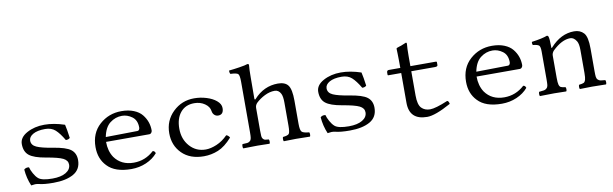

<svg xmlns="http://www.w3.org/2000/svg" viewBox="-46 -1160 5211 1633"><g transform="rotate(-10 2560.0 -344.0)"><path d="M88 -144Q104 -160 131 -156Q137 -132 154 -101Q171 -70 191 -53Q222 -27 312 -27Q386 -27 428.5 -52.5Q471 -78 471 -120Q471 -156 432 -175.5Q393 -195 286 -213Q186 -230 145.5 -262.5Q105 -295 105 -361Q105 -418 170.5 -454Q236 -490 322 -490Q403 -490 496 -459Q506 -418 516 -342Q503 -329 480 -330Q443 -393 409.5 -423Q376 -453 322 -453Q255 -453 217.5 -431.5Q180 -410 180 -377Q180 -338 222.5 -319Q265 -300 358 -285Q472 -267 512.5 -235.5Q553 -204 553 -145Q553 -64 488 -27Q423 10 314 10Q231 10 187 -2Q176 -5 157 -5Q147 -5 123 -1Q94 -68 88 -144Z M819 -296 1093 -300Q1103 -300 1108 -308.5Q1113 -317 1113 -326Q1113 -390 1072 -420Q1031 -450 985 -450Q928 -450 881.5 -414Q835 -378 819 -296ZM1191 -109Q1208 -108 1214 -87Q1176 -42 1116 -16Q1056 10 987 10Q846 10 780 -61Q718 -125 718 -226Q718 -347 797.5 -418.5Q877 -490 987 -490Q1048 -490 1093.5 -471.5Q1139 -453 1164 -422Q1189 -391 1201 -356.5Q1213 -322 1213 -284Q1213 -274 1206 -264.5Q1199 -255 1189 -255H814Q814 -176 851 -120Q908 -40 1017 -40Q1116 -40 1191 -109Z M1859 -108Q1798 -39 1738 -14.5Q1678 10 1614 10Q1494 10 1425 -59Q1356 -128 1356 -233Q1356 -343 1432 -416.5Q1508 -490 1615 -490Q1670 -490 1721.5 -474Q1773 -458 1805 -431Q1840 -402 1840 -367Q1840 -310 1793 -310Q1774 -310 1760 -323Q1746 -336 1743 -358Q1738 -396 1699.5 -422.5Q1661 -449 1609 -449Q1533 -449 1490 -397Q1447 -345 1447 -257Q1447 -166 1501.5 -105Q1556 -44 1639 -44Q1682 -44 1734 -66Q1786 -88 1830 -133Q1838 -132 1847 -124Q1856 -116 1859 -108Z M2121 -317V-122Q2121 -90 2122.5 -74Q2124 -58 2132.5 -49Q2141 -40 2149.5 -38.5Q2158 -37 2181 -35Q2185 -30 2185 -16Q2185 -2 2181 2Q2121 0 2078 0Q2032 0 1954 2Q1950 -2 1950 -16Q1950 -30 1954 -35Q1983 -36 1995.5 -37.5Q2008 -39 2018.5 -48Q2029 -57 2031.5 -73.5Q2034 -90 2034 -122V-559Q2034 -615 2022 -627Q2010 -639 1956 -641Q1953 -644 1951.5 -649.5Q1950 -655 1949.5 -661Q1949 -667 1950 -671Q1984 -674 2039.5 -682.5Q2095 -691 2112 -698Q2125 -698 2125 -688Q2121 -648 2121 -583L2120 -400Q2120 -394 2122 -391.5Q2124 -389 2126 -390Q2128 -391 2130 -393Q2217 -490 2339 -490Q2400 -490 2426 -456Q2453 -421 2453 -322V-122Q2453 -66 2467 -52.5Q2481 -39 2530 -35Q2534 -30 2534 -16.5Q2534 -3 2530 2Q2444 0 2410 0Q2375 0 2304 2Q2300 -2 2300 -16.5Q2300 -31 2304 -35Q2345 -39 2355.5 -51.5Q2366 -64 2366 -122V-321Q2366 -374 2354 -398Q2336 -434 2301 -434Q2258 -434 2214 -412Q2170 -390 2138 -359Q2121 -341 2121 -317Z M2648 -144Q2664 -160 2691 -156Q2697 -132 2714 -101Q2731 -70 2751 -53Q2782 -27 2872 -27Q2946 -27 2988.5 -52.5Q3031 -78 3031 -120Q3031 -156 2992 -175.5Q2953 -195 2846 -213Q2746 -230 2705.5 -262.5Q2665 -295 2665 -361Q2665 -418 2730.5 -454Q2796 -490 2882 -490Q2963 -490 3056 -459Q3066 -418 3076 -342Q3063 -329 3040 -330Q3003 -393 2969.5 -423Q2936 -453 2882 -453Q2815 -453 2777.5 -431.5Q2740 -410 2740 -377Q2740 -338 2782.5 -319Q2825 -300 2918 -285Q3032 -267 3072.5 -235.5Q3113 -204 3113 -145Q3113 -64 3048 -27Q2983 10 2874 10Q2791 10 2747 -2Q2736 -5 2717 -5Q2707 -5 2683 -1Q2654 -68 2648 -144Z M3289 -440H3388Q3388 -478 3387.5 -511Q3387 -544 3386.5 -561Q3386 -578 3385.5 -590.5Q3385 -603 3385 -606Q3385 -610 3391 -613Q3397 -616 3409 -619.5Q3421 -623 3427 -625Q3469 -643 3471 -643Q3479 -643 3479 -634Q3475 -594 3475 -529V-440H3695Q3703 -440 3703 -434V-409Q3703 -396 3679 -396H3475V-187Q3475 -107 3503 -78Q3531 -49 3577 -49Q3624 -49 3731 -94Q3744 -93 3749 -66Q3612 10 3542 10Q3388 10 3388 -139V-396H3276Q3271 -396 3271 -402V-420Q3271 -440 3289 -440Z M4019 -296 4293 -300Q4303 -300 4308 -308.5Q4313 -317 4313 -326Q4313 -390 4272 -420Q4231 -450 4185 -450Q4128 -450 4081.5 -414Q4035 -378 4019 -296ZM4391 -109Q4408 -108 4414 -87Q4376 -42 4316 -16Q4256 10 4187 10Q4046 10 3980 -61Q3918 -125 3918 -226Q3918 -347 3997.5 -418.5Q4077 -490 4187 -490Q4248 -490 4293.5 -471.5Q4339 -453 4364 -422Q4389 -391 4401 -356.5Q4413 -322 4413 -284Q4413 -274 4406 -264.5Q4399 -255 4389 -255H4014Q4014 -176 4051 -120Q4108 -40 4217 -40Q4316 -40 4391 -109Z M4692 -389Q4783 -490 4897 -490Q4949 -490 4980 -456Q5010 -423 5010 -322V-126Q5010 -94 5012 -77.5Q5014 -61 5024 -51.5Q5034 -42 5046.5 -39.5Q5059 -37 5087 -35Q5091 -30 5091 -16Q5091 -2 5087 2Q5001 0 4966 0Q4945 0 4861 2Q4857 -2 4857 -16Q4857 -30 4861 -35Q4890 -38 4901 -43.5Q4912 -49 4917.5 -66.5Q4923 -84 4923 -126V-325Q4923 -378 4908 -402Q4885 -438 4855 -438Q4781 -438 4700 -359Q4683 -340 4683 -317V-126Q4683 -84 4688 -66.5Q4693 -49 4704 -43.5Q4715 -38 4743 -35Q4748 -30 4748 -16Q4748 -2 4743 2Q4659 0 4639 0Q4598 0 4516 2Q4512 -2 4512 -16Q4512 -30 4516 -35Q4546 -38 4558.5 -40Q4571 -42 4581.5 -52Q4592 -62 4594 -78Q4596 -94 4596 -126V-368Q4596 -410 4584.5 -421Q4573 -432 4531 -436Q4525 -453 4529 -464Q4619 -476 4663 -493Q4671 -493 4675 -485Q4683 -467 4683 -389Q4683 -377 4692 -389Z"/></g></svg>

Font: Libertinus Mono
Style: Regular
Weight: 400
Designer: Philipp H. Poll
Foundry: Khaled Hosny
Version: Version 6.7